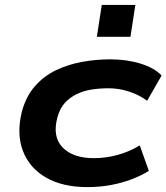

<svg xmlns="http://www.w3.org/2000/svg" viewBox="-20 -753 679 783"><path d="M336 10Q235 10 167.5 -29Q100 -68 73.5 -137.5Q47 -207 69 -297Q86 -360 122.5 -401.5Q159 -443 208 -466.5Q257 -490 314 -500.5Q371 -511 429 -511Q497 -511 553.5 -493.5Q610 -476 639 -445L580 -342Q548 -366 506.5 -379.5Q465 -393 423 -393Q387 -393 354.5 -388Q322 -383 293.5 -369.5Q265 -356 244.5 -333.5Q224 -311 214 -274Q193 -195 235.5 -151.5Q278 -108 363 -108Q412 -108 460.5 -121.5Q509 -135 550 -160L587 -56Q556 -37 517 -22Q478 -7 432.5 1.5Q387 10 336 10ZM375 -603 395 -733H532L512 -603Z"/></svg>

Font: Nunito Sans 7pt Expanded
Style: Bold Italic
Weight: 700
Width: 7
Italic angle: -9°
Designer: Vernon Adams
Foundry: Vernon Adams
Version: Version 3.101;gftools[0.9.27]